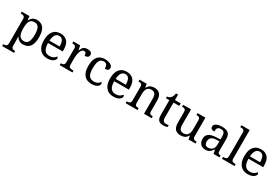

<svg xmlns="http://www.w3.org/2000/svg" viewBox="104 -2142 5480 3764"><g transform="rotate(30 2843.5 -260.0)"><path d="M18 240V198H26Q49 198 67.5 193Q86 188 97 172.5Q108 157 108 126V-426Q108 -456 96.5 -470.5Q85 -485 66.5 -489.5Q48 -494 26 -494H13V-536H188L198 -446H202Q225 -492 261 -519Q297 -546 355 -546Q454 -546 506.5 -479.5Q559 -413 559 -269Q559 -124 506.5 -57Q454 10 355 10Q297 10 260.5 -14.5Q224 -39 202 -78H198Q200 -49 201 -16.5Q202 16 202 35V131Q202 160 213.5 174.5Q225 189 243.5 193.5Q262 198 284 198H287V240ZM339 -54Q405 -54 433.5 -109.5Q462 -165 462 -270Q462 -377 433.5 -429.5Q405 -482 338 -482Q286 -482 256.5 -459Q227 -436 214.5 -388.5Q202 -341 202 -269Q202 -200 214.5 -152Q227 -104 257 -79Q287 -54 339 -54Z M901 10Q792 10 730.5 -62Q669 -134 669 -264Q669 -404 727 -475Q785 -546 891 -546Q988 -546 1043.5 -486Q1099 -426 1099 -307V-261H766Q768 -152 805.5 -102.5Q843 -53 915 -53Q967 -53 1003.5 -74.5Q1040 -96 1058 -123Q1065 -120 1071 -111Q1077 -102 1077 -89Q1077 -69 1058 -46Q1039 -23 1000 -6.5Q961 10 901 10ZM998 -315Q998 -395 973.5 -443.5Q949 -492 889 -492Q834 -492 803.5 -446.5Q773 -401 768 -315Z M1182 0V-42H1185Q1208 -42 1226.5 -47Q1245 -52 1256 -67.5Q1267 -83 1267 -114V-426Q1267 -456 1255.5 -470.5Q1244 -485 1225.5 -489.5Q1207 -494 1185 -494H1182V-536H1336L1355 -437H1360Q1373 -467 1388 -492Q1403 -517 1428 -531.5Q1453 -546 1497 -546Q1552 -546 1578.5 -527Q1605 -508 1605 -473Q1605 -442 1583.5 -422Q1562 -402 1512 -402Q1512 -443 1500 -461.5Q1488 -480 1459 -480Q1431 -480 1412 -458Q1393 -436 1382 -402Q1371 -368 1366 -331.5Q1361 -295 1361 -266V-109Q1361 -80 1372.5 -65.5Q1384 -51 1402.5 -46.5Q1421 -42 1443 -42H1471V0Z M1903 10Q1837 10 1785.5 -18Q1734 -46 1704.5 -106.5Q1675 -167 1675 -265Q1675 -372 1704.5 -433.5Q1734 -495 1784.5 -520.5Q1835 -546 1898 -546Q1940 -546 1980 -535Q2020 -524 2046 -501.5Q2072 -479 2072 -444Q2072 -421 2062 -407Q2052 -393 2032.5 -387Q2013 -381 1983 -381Q1983 -413 1975.5 -439Q1968 -465 1950 -480.5Q1932 -496 1898 -496Q1860 -496 1831.5 -476Q1803 -456 1787.5 -406Q1772 -356 1772 -266Q1772 -195 1787.5 -148Q1803 -101 1836 -78Q1869 -55 1923 -55Q1970 -55 2004.5 -74.5Q2039 -94 2056 -125Q2064 -119 2068.5 -109.5Q2073 -100 2073 -86Q2073 -63 2054 -41Q2035 -19 1997.5 -4.5Q1960 10 1903 10Z M2399 10Q2290 10 2228.5 -62Q2167 -134 2167 -264Q2167 -404 2225 -475Q2283 -546 2389 -546Q2486 -546 2541.5 -486Q2597 -426 2597 -307V-261H2264Q2266 -152 2303.5 -102.5Q2341 -53 2413 -53Q2465 -53 2501.5 -74.5Q2538 -96 2556 -123Q2563 -120 2569 -111Q2575 -102 2575 -89Q2575 -69 2556 -46Q2537 -23 2498 -6.5Q2459 10 2399 10ZM2496 -315Q2496 -395 2471.5 -443.5Q2447 -492 2387 -492Q2332 -492 2301.5 -446.5Q2271 -401 2266 -315Z M2675 0V-42H2683Q2706 -42 2724.5 -47Q2743 -52 2754 -67.5Q2765 -83 2765 -114V-426Q2765 -456 2754 -470.5Q2743 -485 2725 -489.5Q2707 -494 2685 -494H2680V-536H2842L2855 -455H2860Q2891 -511 2929.5 -528.5Q2968 -546 3016 -546Q3095 -546 3139.5 -499.5Q3184 -453 3184 -350V-114Q3184 -83 3193.5 -67.5Q3203 -52 3220 -47Q3237 -42 3259 -42H3264V0H3090V-345Q3090 -410 3065.5 -446Q3041 -482 2980 -482Q2935 -482 2908.5 -459.5Q2882 -437 2870.5 -400Q2859 -363 2859 -320V-109Q2859 -80 2870 -65.5Q2881 -51 2899 -46.5Q2917 -42 2939 -42H2944V0Z M3532 10Q3456 10 3421.5 -24.5Q3387 -59 3387 -145V-479H3311V-519Q3329 -519 3351 -526.5Q3373 -534 3389 -551Q3406 -569 3417 -595Q3428 -621 3435 -659H3481V-536H3612V-479H3481V-142Q3481 -91 3502 -67Q3523 -43 3557 -43Q3575 -43 3590 -45Q3605 -47 3621 -50V-6Q3608 0 3582 5Q3556 10 3532 10Z M3917 10Q3838 10 3795 -36.5Q3752 -83 3752 -186V-426Q3752 -456 3740.5 -470.5Q3729 -485 3710.5 -489.5Q3692 -494 3670 -494H3667V-536H3846V-191Q3846 -148 3855.5 -117Q3865 -86 3888 -70Q3911 -54 3951 -54Q3995 -54 4023 -74.5Q4051 -95 4064 -131.5Q4077 -168 4077 -216V-422Q4077 -454 4066 -469Q4055 -484 4036.5 -489Q4018 -494 3995 -494H3992V-536H4171V-109Q4171 -80 4182.5 -65.5Q4194 -51 4212.5 -46.5Q4231 -42 4253 -42H4256V0H4097L4084 -81H4079Q4048 -25 4007 -7.5Q3966 10 3917 10Z M4484 10Q4440 10 4404.5 -7.5Q4369 -25 4349 -60.5Q4329 -96 4329 -150Q4329 -230 4385.5 -268Q4442 -306 4557 -310L4640 -313V-373Q4640 -409 4634 -436.5Q4628 -464 4608 -480Q4588 -496 4547 -496Q4509 -496 4489 -482Q4469 -468 4462.5 -443.5Q4456 -419 4456 -387Q4414 -387 4392.5 -401.5Q4371 -416 4371 -450Q4371 -485 4395.5 -506Q4420 -527 4461 -536.5Q4502 -546 4551 -546Q4643 -546 4688.5 -507Q4734 -468 4734 -373V-114Q4734 -86 4740 -70.5Q4746 -55 4760 -48.5Q4774 -42 4796 -42H4799V0H4664L4648 -86H4640Q4619 -58 4599 -36.5Q4579 -15 4552.5 -2.5Q4526 10 4484 10ZM4507 -52Q4548 -52 4577.5 -69Q4607 -86 4623.5 -117.5Q4640 -149 4640 -191V-272L4576 -269Q4519 -267 4486.5 -252Q4454 -237 4440 -210.5Q4426 -184 4426 -145Q4426 -114 4435 -93.5Q4444 -73 4462 -62.5Q4480 -52 4507 -52Z M4855 0V-42H4868Q4891 -42 4909.5 -47Q4928 -52 4939 -67.5Q4950 -83 4950 -114V-650Q4950 -680 4938.5 -694.5Q4927 -709 4908.5 -713.5Q4890 -718 4868 -718H4855V-760H5044V-114Q5044 -83 5055 -67.5Q5066 -52 5085 -47Q5104 -42 5126 -42H5139V0Z M5439 10Q5330 10 5268.5 -62Q5207 -134 5207 -264Q5207 -404 5265 -475Q5323 -546 5429 -546Q5526 -546 5581.5 -486Q5637 -426 5637 -307V-261H5304Q5306 -152 5343.5 -102.5Q5381 -53 5453 -53Q5505 -53 5541.5 -74.5Q5578 -96 5596 -123Q5603 -120 5609 -111Q5615 -102 5615 -89Q5615 -69 5596 -46Q5577 -23 5538 -6.5Q5499 10 5439 10ZM5536 -315Q5536 -395 5511.5 -443.5Q5487 -492 5427 -492Q5372 -492 5341.5 -446.5Q5311 -401 5306 -315Z"/></g></svg>

Font: Noto Serif Malayalam
Style: Regular
Weight: 400
Designer: Indian type Foundry, Jelle Bosma, Monotype Design Team
Foundry: Monotype Imaging Inc.
Version: Version 2.103